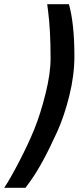

<svg xmlns="http://www.w3.org/2000/svg" viewBox="-40 -773 373 911"><path d="M200 -496Q200 -631 188 -722L184 -753H287Q313 -661 313 -506Q313 -416 289 -319Q265 -222 231 -147Q160 9 105 85L81 118H-20Q7 78 50.5 -5.5Q94 -89 123 -160.5Q152 -232 176 -328Q200 -424 200 -496Z"/></svg>

Font: Titillium Web
Style: SemiBold Italic
Weight: 600
Italic angle: -13°
Version: Version 1.001;PS 57.000;hotconv 1.0.70;makeotf.lib2.5.55311